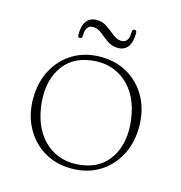

<svg xmlns="http://www.w3.org/2000/svg" viewBox="-96 -700 751 797"><g transform="rotate(15 280.0 -302.0)"><path d="M280.5 -469.5Q346.5 -469.5 398 -438.8Q449.5 -408 478.8 -354Q508 -300 508 -230Q508 -160 479 -105.8Q450 -51.5 398.8 -20.8Q347.5 10 280 10Q214 10 162.8 -20.8Q111.5 -51.5 82 -105.8Q52.5 -160 52.5 -229.5Q52.5 -300 81.5 -354Q110.5 -408 161.8 -438.8Q213 -469.5 280.5 -469.5ZM315 -14.5Q400 -25 440.5 -90.8Q481 -156.5 467.5 -253.5Q453 -354.5 392.2 -405.2Q331.5 -456 245.5 -445Q160.5 -434.5 120 -368.8Q79.5 -303 93 -206Q107.5 -105.5 168.2 -54.5Q229 -3.5 315 -14.5ZM337.5 -523.5Q311.5 -523.5 291.2 -538Q271 -552.5 253.5 -566.8Q236 -581 216.5 -581Q184.5 -581 184.5 -534.5Q184.5 -522.5 174.5 -522.5Q165.5 -522.5 165.5 -534.5Q165.5 -574.5 180.8 -593.8Q196 -613 223 -613Q249.5 -613 269.5 -598.8Q289.5 -584.5 307.2 -570Q325 -555.5 344.5 -555.5Q376 -555.5 376 -602.5Q376 -614.5 386 -614.5Q395 -614.5 395 -602.5Q395 -562 379.8 -542.8Q364.5 -523.5 337.5 -523.5Z"/></g></svg>

Font: Fraunces 9pt Thin
Style: Regular
Weight: 100
Version: Version 1.000;[b76b70a41]